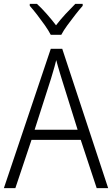

<svg xmlns="http://www.w3.org/2000/svg" viewBox="-20 -967 577 987"><path d="M477 0 395 -248H142L59 0H0L241 -716H300L536 0ZM297 -562Q293 -575 288 -591.5Q283 -608 278 -625.5Q273 -643 269 -658Q265 -642 260.5 -625Q256 -608 251 -592.5Q246 -577 242 -562L158 -300H379ZM241 -788Q229 -811 210 -838Q191 -865 170.5 -891.5Q150 -918 133 -937V-947H170Q194 -925 220 -895.5Q246 -866 268 -837Q291 -867 316 -894Q341 -921 367 -947H405V-937Q388 -918 367 -891Q346 -864 326.5 -837.5Q307 -811 295 -788Z"/></svg>

Font: Noto Sans Hebrew SemiCondensed Light
Style: Regular
Weight: 300
Width: 4
Designer: Monotype Design Team
Foundry: Monotype Imaging Inc.
Version: Version 2.003